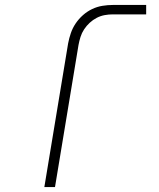

<svg xmlns="http://www.w3.org/2000/svg" viewBox="-20 -755 640 775"><path d="M159 0 255 -580Q259 -601 266 -621.5Q273 -642 285.5 -660.5Q298 -679 315 -694Q332 -709 352 -718.5Q372 -728 393.5 -731.5Q415 -735 436 -735H570V-697H436Q419 -697 402.5 -694Q386 -691 370.5 -683Q355 -675 342 -663Q329 -651 319.5 -636.5Q310 -622 305 -606Q300 -590 297 -574L202 0Z"/></svg>

Font: Iosevka SS04 XLt Ex
Style: Italic
Weight: 200
Width: 7
Italic angle: -9°
Monospace: yes
Designer: Belleve Invis
Foundry: Belleve Invis
Version: Version 19.0.0; ttfautohint (v1.8.4)